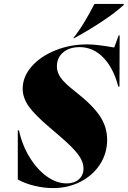

<svg xmlns="http://www.w3.org/2000/svg" viewBox="-20 -951 653 982"><path d="M587 -770H592L591 -508H585Q560 -604 508 -657Q456 -710 387 -710Q335 -710 303 -683Q271 -656 271 -612Q271 -580 291.5 -552Q312 -524 366 -482Q453 -414 490.5 -358Q528 -302 528 -236Q528 -167 491.5 -110.5Q455 -54 391.5 -21.5Q328 11 251 11Q204 11 155 -1Q106 -13 71 -33V-284H77Q94 -207 132.5 -145Q171 -83 220.5 -48Q270 -13 321 -13Q360 -13 383.5 -34Q407 -55 407 -89Q407 -124 380 -160.5Q353 -197 283 -257L235 -298Q156 -365 126 -408.5Q96 -452 96 -497Q96 -558 141 -610Q186 -662 262 -693Q338 -724 426 -724Q475 -724 564 -708ZM463 -931H613V-926Q571 -887 501.5 -841Q432 -795 360 -756H355Q383 -791 412 -839Q441 -887 463 -931Z"/></svg>

Font: Nyght Serif Dark Italic
Style: Regular
Weight: 800
Italic angle: -16°
Designer: Maksym Kobuzan
Version: Version 0.400